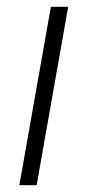

<svg xmlns="http://www.w3.org/2000/svg" viewBox="-20 -546 257 566"><path d="M37 0 130 -526H181L88 0Z"/></svg>

Font: Archivo Expanded Thin
Style: Italic
Weight: 250
Width: 7
Italic angle: -10°
Designer: Hector Gatti
Foundry: Omnibus-Type
Version: Version 2.001